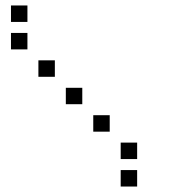

<svg xmlns="http://www.w3.org/2000/svg" viewBox="-20 -700 640 700"><path d="M21 -680Q20 -680 20 -680Q20 -680 20 -679V-621Q20 -620 20 -620Q20 -620 21 -620H79Q80 -620 80 -620Q80 -620 80 -621V-679Q80 -680 80 -680Q80 -680 79 -680ZM21 -580Q20 -580 20 -580Q20 -580 20 -579V-521Q20 -520 20 -520Q20 -520 21 -520H79Q80 -520 80 -520Q80 -520 80 -521V-579Q80 -580 80 -580Q80 -580 79 -580ZM121 -480Q120 -480 120 -480Q120 -480 120 -479V-421Q120 -420 120 -420Q120 -420 121 -420H179Q180 -420 180 -420Q180 -420 180 -421V-479Q180 -480 180 -480Q180 -480 179 -480ZM221 -380Q220 -380 220 -380Q220 -380 220 -379V-321Q220 -320 220 -320Q220 -320 221 -320H279Q280 -320 280 -320Q280 -320 280 -321V-379Q280 -380 280 -380Q280 -380 279 -380ZM321 -280Q320 -280 320 -280Q320 -280 320 -279V-221Q320 -220 320 -220Q320 -220 321 -220H379Q380 -220 380 -220Q380 -220 380 -221V-279Q380 -280 380 -280Q380 -280 379 -280ZM421 -180Q420 -180 420 -180Q420 -180 420 -179V-121Q420 -120 420 -120Q420 -120 421 -120H479Q480 -120 480 -120Q480 -120 480 -121V-179Q480 -180 480 -180Q480 -180 479 -180ZM421 -80Q420 -80 420 -80Q420 -80 420 -79V-21Q420 -20 420 -20Q420 -20 421 -20H479Q480 -20 480 -20Q480 -20 480 -21V-79Q480 -80 480 -80Q480 -80 479 -80Z"/></svg>

Font: Doto Medium
Style: Regular
Weight: 500
Monospace: yes
Version: Version 1.000